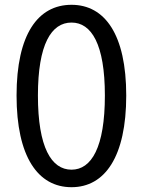

<svg xmlns="http://www.w3.org/2000/svg" viewBox="-20 -767 595 800"><path d="M278 13C417 13 506 -114 506 -369C506 -623 417 -747 278 -747C138 -747 49 -624 49 -369C49 -114 138 13 278 13ZM278 -60C194 -60 138 -153 138 -369C138 -583 194 -673 278 -673C361 -673 417 -583 417 -369C417 -153 361 -60 278 -60Z"/></svg>

Font: Noto Sans JP Regular
Style: Regular
Weight: 400
Designer: Ryoko NISHIZUKA (kana & ideographs); Paul D. Hunt (Latin, Greek & Cyrillic); Wenlong ZHANG (bopomofo); Sandoll Communica
Foundry: Adobe Systems Incorporated
Version: Version 1.004;PS 1.004;hotconv 1.0.82;makeotf.lib2.5.63406